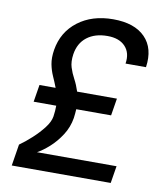

<svg xmlns="http://www.w3.org/2000/svg" viewBox="-83 -810 766 879"><g transform="rotate(10 300.0 -370.0)"><path d="M31 0 47 -100Q74 -119 103 -145.5Q132 -172 154 -200.5Q176 -229 180 -254Q184 -281 184 -305H79L92 -385H167Q157 -411 146 -435.5Q135 -460 129.5 -488.5Q124 -517 130 -555Q144 -640 209.5 -690Q275 -740 373 -740Q472 -740 521.5 -689.5Q571 -639 558 -550H463Q471 -600 443 -630Q415 -660 360 -660Q302 -660 265 -631.5Q228 -603 220 -550Q215 -515 223 -489.5Q231 -464 244 -440Q257 -416 267 -385H452L439 -305H277Q276 -285 273 -263Q266 -220 242.5 -183.5Q219 -147 189.5 -120.5Q160 -94 134 -80H504L491 0Z"/></g></svg>

Font: NKDuy Mono
Style: Italic
Weight: 400
Italic angle: -9°
Monospace: yes
Designer: NKDuy
Foundry: NKDuy
Version: Version 2.251; ttfautohint (v1.8.4.7-5d5b)